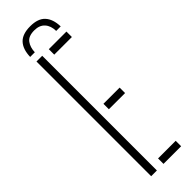

<svg xmlns="http://www.w3.org/2000/svg" viewBox="-316 -946 947 947"><g transform="rotate(-45 157.0 -472.5)"><path d="M70 0V-800H110V0ZM156 0V-38H279V0ZM156 -381V-419H269V-381ZM156 -762V-800H279V-762ZM171 -945Q225 -945 250.2 -917.5Q275.5 -890 277 -838H245.5Q245 -874 226 -895.2Q207 -916.5 171 -916.5Q130.5 -916.5 114 -894.2Q97.5 -872 96.5 -838H64Q65.5 -890.5 91 -917.8Q116.5 -945 171 -945Z"/></g></svg>

Font: Big Shoulders Stencil Text SC Thin
Style: Regular
Weight: 100
Designer: Patric King
Foundry: XO Type Co
Version: Version 2.001